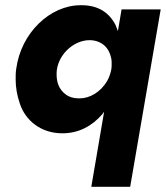

<svg xmlns="http://www.w3.org/2000/svg" viewBox="-20 -496 638 736"><path d="M330 220H479L596 -460H446L432 -377C429 -385 426 -393 423 -400C399 -447 357 -476 293 -476C292 -476 290 -476 289 -476C172 -476 60 -370 42 -231C40 -218 40 -204 40 -192C40 -162 45 -131 56 -99C77 -35 136 15 219 15C282 15 333 -13 372 -58C374 -61 376 -64 379 -67ZM198 -229C208 -294 267 -342 323 -342C325 -342 326 -342 327 -342C369 -340 398 -314 406 -274C408 -266 408 -259 408 -250C408 -244 408 -238 407 -232L406 -227C403 -212 398 -199 391 -186C366 -143 324 -119 286 -119C284 -119 283 -119 281 -119C262 -119 245 -124 232 -134C204 -154 197 -185 197 -210C197 -216 197 -223 198 -229Z"/></svg>

Font: Jost
Style: Bold Italic
Weight: 700
Italic angle: -5°
Version: Version 3.710